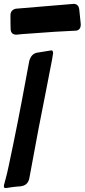

<svg xmlns="http://www.w3.org/2000/svg" viewBox="-76 -979 437 991"><path d="M9 -800Q-19 -800 -21 -827Q-22 -842 -22 -900Q-22 -927 5 -934L304 -959Q329 -959 333 -931L341 -853Q341 -826 319 -821L207 -815L39 -803ZM-48 -8Q-55 -8 -56 -17Q-56 -21 -55.5 -24Q-55 -27 -54 -30V-29L-53 -33Q-50 -47 -48 -52Q-40 -80 -31 -123Q17 -348 58 -573L75 -664Q85 -701 115 -707L189 -719Q198 -719 198 -705Q198 -695 180 -606L161 -508Q128 -347 75 -57Q67 -23 34 -18L27 -17Q5 -16 -21 -12L-40 -9H-47Z"/></svg>

Font: Bangerz
Style: Regular
Weight: 400
Designer: vernon adams
Foundry: Vernon Adams
Version: Version 2.10;February 7, 2025;FontCreator 13.0.0.2683 64-bit